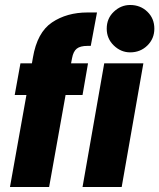

<svg xmlns="http://www.w3.org/2000/svg" viewBox="-20 -750 639 770"><path d="M20 0 86 -369H39L62 -496H108L112 -519Q129 -620 188.5 -660Q248 -700 331 -700H369L344 -566H331Q302 -566 288 -555Q274 -544 269 -517L265 -496H333L311 -369H243L177 0ZM311 0 398 -496H555L468 0ZM502 -540Q465 -540 436.5 -567.5Q408 -595 408 -635Q408 -676 436.5 -703Q465 -730 502 -730Q543 -730 571 -703Q599 -676 599 -635Q599 -595 571 -567.5Q543 -540 502 -540Z"/></svg>

Font: Rethink Sans ExtraBold
Style: Italic
Weight: 800
Italic angle: -10°
Designer: The Rethink Sans project authors (Hans Thiessen). DM Sans designed by Colophon Foundry.
Foundry: Rethink Communications LLC
Version: Version 1.001